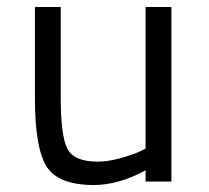

<svg xmlns="http://www.w3.org/2000/svg" viewBox="-20 -520 599 550"><path d="M397 -500H471V0H397V-32Q319 10 249 10Q147 10 113.5 -43Q80 -96 80 -239V-500H154V-240Q154 -131 173 -94Q192 -57 260 -57Q289 -57 323.5 -66.5Q358 -76 378 -85L397 -94Z"/></svg>

Font: TypoPRO Titillium Text
Style: 400 wt
Weight: 400
Designer: Accademia di Belle Arti di Urbino and others
Foundry: Accademia di Belle Arti di Urbino and others.
Version: Version 25.000